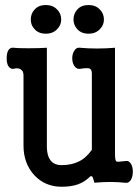

<svg xmlns="http://www.w3.org/2000/svg" viewBox="-20 -708 540 746"><path d="M158.2 -688.5Q129.9 -688.5 114.3 -670.9Q99.6 -655.3 99.6 -631.8Q99.6 -610.4 114.3 -594.7Q129.9 -577.1 158.2 -577.1Q185.5 -577.1 202.1 -594.7Q217.8 -610.4 217.8 -631.8Q217.8 -655.3 202.1 -670.9Q185.5 -688.5 158.2 -688.5ZM324.2 -688.5Q295.9 -688.5 280.3 -670.9Q265.6 -655.3 265.6 -631.8Q265.6 -610.4 280.3 -594.7Q295.9 -577.1 324.2 -577.1Q351.6 -577.1 368.2 -594.7Q383.8 -610.4 383.8 -631.8Q383.8 -655.3 368.2 -670.9Q351.6 -688.5 324.2 -688.5ZM71.3 -415V-142.6Q71.3 -73.2 113.3 -27.3Q155.3 17.6 219.7 17.6Q254.9 17.6 281.2 8.8Q306.6 0 325.2 -17.6Q334 -27.3 338.9 -21.5Q341.8 -17.6 346.7 2Q380.9 -1 408.2 -1Q436.5 -1 465.8 2Q479.5 4.9 488.3 -8.8Q496.1 -21.5 496.1 -41Q496.1 -60.5 488.3 -72.3Q479.5 -85.9 465.8 -82L455.1 -81.1Q435.5 -78.1 431.6 -81.1Q426.8 -85.9 426.8 -110.4V-522.5Q392.6 -519.5 357.4 -519.5Q322.3 -519.5 290 -522.5Q276.4 -524.4 268.6 -510.7Q260.7 -499 260.7 -481.4Q260.7 -463.9 268.6 -452.1Q276.4 -439.5 290 -440.4Q320.3 -445.3 329.1 -441.4Q336.9 -437.5 336.9 -420.9V-126Q314.5 -93.8 285.2 -80.1Q257.8 -66.4 218.8 -66.4Q193.4 -66.4 179.7 -81.1Q162.1 -99.6 162.1 -139.6V-522.5Q133.8 -520.5 90.8 -520.5Q45.9 -520.5 32.2 -522.5Q19.5 -524.4 11.7 -511.7Q5.9 -500 5.9 -481.4Q5.9 -463.9 11.7 -452.1Q19.5 -439.5 32.2 -440.4Q47.9 -445.3 58.6 -439.5Q71.3 -433.6 71.3 -415Z"/></svg>

Font: GungsuhChe
Style: Regular
Weight: 400
Monospace: yes
Version: Version 2.21